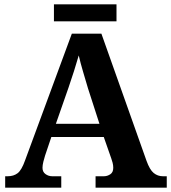

<svg xmlns="http://www.w3.org/2000/svg" viewBox="-20 -870 793 890"><path d="M4 0V-53H16Q43 -53 61.5 -67Q80 -81 96 -126L313 -714H450L659 -125Q674 -83 692.5 -68Q711 -53 735 -53H753V0H423V-53H462Q477 -53 491 -62Q505 -71 505 -92Q505 -104 502 -115.5Q499 -127 496 -135L461 -235H218L189 -149Q185 -137 181 -120.5Q177 -104 177 -92Q177 -73 191 -63Q205 -53 222 -53H264V0ZM239 -296H441L388 -460Q378 -494 365.5 -536Q353 -578 345 -613Q336 -581 323 -540.5Q310 -500 298 -465ZM230 -771V-850H520V-771Z"/></svg>

Font: Noto Serif Yezidi
Style: Bold
Weight: 700
Designer: Dalton Maag Ltd
Foundry: Dalton Maag Ltd
Version: Version 1.001; ttfautohint (v1.8.4.7-5d5b)